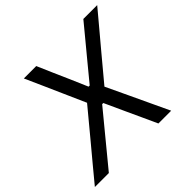

<svg xmlns="http://www.w3.org/2000/svg" viewBox="-189 -896 1078 1078"><g transform="rotate(-45 350.0 -356.5)"><path d="M-15.5 0Q24 -48 66 -98.5Q108 -149 154 -204L288 -365.5L229 -498.5Q207 -548.5 183.8 -600.5Q160.5 -652.5 133.5 -713H232Q253 -664.5 273.2 -618Q293.5 -571.5 312 -530L358 -423.5H367L456 -531.5Q491 -573.5 529.2 -620Q567.5 -666.5 606 -713H716Q668.5 -656.5 625.5 -605Q582.5 -553.5 544.5 -508.5L421 -360.5L487 -220.5Q514.5 -162 539.2 -109.2Q564 -56.5 590.5 0H489Q468 -46.5 448.2 -89.2Q428.5 -132 410.5 -171L351.5 -300H342.5L235 -169.5Q201.5 -128.5 167.8 -87.8Q134 -47 95.5 0Z"/></g></svg>

Font: Commissioner
Style: Italic
Weight: 400
Italic angle: -12°
Designer: Kostas Bartsokas
Foundry: Kostas Bartsokas
Version: Version 1.000; ttfautohint (v1.8.3)